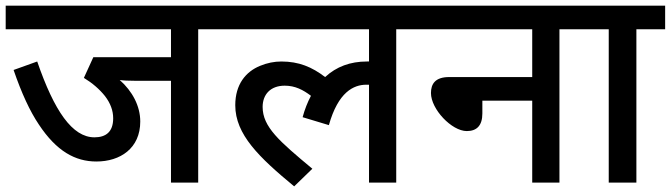

<svg xmlns="http://www.w3.org/2000/svg" viewBox="-20 -642 2358 675"><path d="M778.8 -539.1V-622.1H0V-539.1H581.1V-440.9H308.1L274.9 -368.2C304.7 -350.1 329.6 -328.6 349.1 -304.2C368.2 -279.3 377.9 -253.4 377.9 -226.1C377.9 -177.7 351.6 -159.2 312 -159.2C234.4 -159.2 170.9 -251.5 110.8 -425.8L27.8 -396C55.7 -314.5 85.4 -250.5 116.7 -204.1C178.7 -110.4 244.6 -74.2 318.8 -74.2C402.8 -74.2 473.1 -120.6 473.1 -214.8C473.1 -269.5 445.3 -321.3 400.9 -360.8C412.1 -358.9 431.6 -357.9 459 -357.9H581.1V0H676.8V-539.1Z M1277.3 -539.1V-425.8H1274.9H1273.9H1273.4H1270.5H1270C1211.4 -425.8 1162.6 -407.7 1123 -371.1C1076.7 -406.7 1030.3 -425.8 969.2 -425.8C944.3 -425.8 919.4 -420.9 894.5 -410.6C844.2 -390.1 807.1 -345.7 807.1 -272C807.1 -169.4 890.6 -88.9 1014.2 13.2L1078.1 -48.8C961.9 -145.5 903.3 -195.8 903.3 -266.1C903.3 -309.6 930.7 -340.8 981 -340.8C1017.6 -340.8 1045.4 -326.2 1073.2 -305.2C1061 -282.2 1051.3 -257.3 1043.9 -230L1136.2 -202.1C1168.9 -318.4 1223.1 -344.2 1268.1 -344.2H1269H1269.5H1270H1270.5H1271H1272.5H1272.9H1275.9H1276.4H1277.3V0H1373V-539.1H1474.1V-622.1H764.2V-539.1Z M1460 -539.1H1851.1V-371.1H1559.1C1509.8 -371.1 1495.1 -346.7 1495.1 -314.9C1495.1 -258.3 1567.9 -181.2 1621.1 -181.2C1655.8 -181.2 1675.8 -200.2 1675.8 -243.2V-288.1H1851.1V0H1946.8V-539.1H2047.9V-622.1H1460Z M2318.4 -539.1V-622.1H2034.2V-539.1H2120.1V0H2217.3V-539.1Z"/></svg>

Font: Noto Reveo Sans
Style: Regular
Weight: 500
Designer: Monotype Design Team
Foundry: Monotype Imaging Inc.
Version: Version 2.007